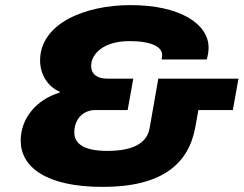

<svg xmlns="http://www.w3.org/2000/svg" viewBox="-20 -720 954 752"><path d="M382 12C616 12 719 -79 745 -222L757 -289H892L914 -412H600L566 -218C557 -169 517 -129 400 -129C306 -129 271 -159 271 -201C271 -252 304 -289 354 -289H480L502 -412H398C365 -412 337 -427 337 -462C337 -507 383 -559 487 -559C574 -559 615 -536 615 -505C615 -504 615 -497 613 -487H790C795 -506 797 -522 797 -533C797 -626 686 -700 491 -700C311 -700 137 -627 137 -483C137 -427 169 -379 214 -361L213 -357C123 -330 61 -257 61 -169C61 -67 159 12 382 12Z"/></svg>

Font: Archivo Black
Style: Italic
Weight: 900
Italic angle: -10°
Designer: Hector Gatti
Foundry: Omnibus-Type
Version: Version 2.001